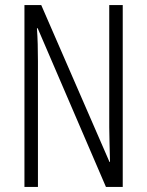

<svg xmlns="http://www.w3.org/2000/svg" viewBox="-20 -734 577 754"><path d="M462 0V-714H409V-234C409 -200 411 -150 412 -98H410L142 -714H76V0H129V-493C129 -542 128 -582 125 -623H128L396 0Z"/></svg>

Font: Noto Sans Gurmukhi UI ExtraCondensed Light
Style: Regular
Weight: 300
Width: 2
Designer: Jelle Bosma - Monotype Design Team
Foundry: Monotype Imaging Inc.
Version: Version 2.004